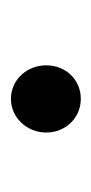

<svg xmlns="http://www.w3.org/2000/svg" viewBox="74 -766 171 360"><g transform="rotate(90 160.0 -586.5)"><path d="M103 -587C103 -551 130 -521 166 -521C201 -521 229 -551 229 -587C229 -624 201 -652 166 -652C130 -652 103 -624 103 -587Z"/></g></svg>

Font: Noto Sans Devanagari UI Medium
Style: Regular
Weight: 500
Designer: Jelle Bosma - Monotype Design Team
Foundry: Monotype Imaging Inc.
Version: Version 2.004